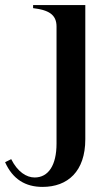

<svg xmlns="http://www.w3.org/2000/svg" viewBox="-117 -520 423 754"><path d="M50 214C149 214 218 153 218 27V-500H13V-488C72 -481 105 -464 105 -416V44C105 129 73 177 19 177C-13 177 -48 155 -73 105L-97 117C-67 184 -17 214 50 214Z"/></svg>

Font: Sprat Condensed Medium
Style: Regular
Weight: 500
Width: 3
Designer: Ethan Nakache
Foundry: Collletttivo
Version: Version 2.000;Glyphs 3.2 (3217)